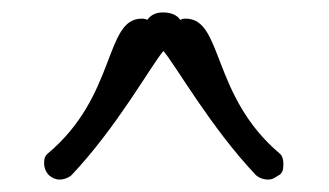

<svg xmlns="http://www.w3.org/2000/svg" viewBox="-20 -775 529 309"><path d="M270 -743C265 -751 255 -755 242 -755C230 -755 222 -750 217 -743C213 -745 211 -745 208 -745C148 -745 168 -621 57 -528C51 -523 51 -517 51 -512C51 -504 55 -496 60 -492C64 -489 69 -486 76 -486C82 -486 89 -488 95 -493C168 -570 224 -671 243 -693C262 -671 319 -570 392 -493C398 -488 405 -486 411 -486C419 -486 422 -489 427 -492C436 -496 436 -504 436 -512C436 -517 435 -524 430 -528C320 -621 339 -745 279 -745C276 -745 274 -745 270 -743Z"/></svg>

Font: Milonga
Style: Regular
Weight: 400
Designer: Pablo Impallari, Brenda Gallo, Rodrigo Fuenzalida
Foundry: Pablo Impallari, Brenda Gallo, Rodrigo Fuenzalida
Version: Version 1.000